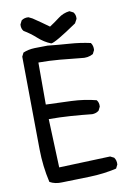

<svg xmlns="http://www.w3.org/2000/svg" viewBox="-94 -900 689 984"><g transform="rotate(-10 250.0 -408.0)"><path d="M148.4 23.4Q111.3 25.4 84 9.8Q64.5 -74.2 63.5 -163.6Q62.5 -252.9 58.6 -646.5L68.4 -666Q95.7 -677.7 128.9 -678.7Q162.1 -679.7 195.3 -679.7Q251 -673.8 307.6 -669.9Q364.3 -666 417 -654.3Q428.7 -638.7 426.8 -616.2L417 -596.7Q389.6 -581.1 354.5 -586.9Q299.8 -592.8 245.6 -597.7Q191.4 -602.5 134.8 -602.5V-383.8Q201.2 -381.8 268.1 -378.9Q335 -376 395.5 -360.4Q407.2 -346.7 405.3 -325.2L395.5 -305.7Q379.9 -293.9 360.4 -293.9Q305.7 -299.8 249.5 -303.7Q193.4 -307.6 136.7 -307.6L146.5 -54.7L413.1 -64.5L432.6 -54.7Q444.3 -39.1 442.4 -17.6L432.6 2Q364.3 17.6 293 19.5Q221.7 21.5 148.4 23.4ZM216.8 -687.5Q181.6 -701.2 151.4 -728.5Q121.1 -755.9 87.9 -775.4Q76.2 -789.1 78.1 -810.5L87.9 -830.1Q103.5 -841.8 125 -839.8L144.5 -830.1Q185.5 -802.7 225.6 -773.4Q252.9 -791 278.3 -810.5Q303.7 -830.1 336.9 -834L356.4 -824.2Q368.2 -810.5 366.2 -789.1L354.5 -767.6Q237.3 -687.5 216.8 -687.5Z"/></g></svg>

Font: NaikaiFont
Style: Regular
Weight: 400
Version: Version 1.67